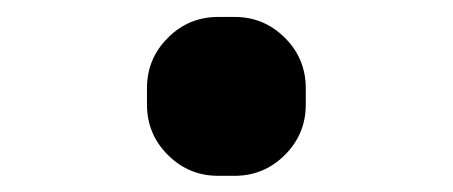

<svg xmlns="http://www.w3.org/2000/svg" viewBox="-20 -405 540 229"><path d="M259.8 -384.8Q294.9 -384.8 319.8 -359.9Q344.7 -335 344.7 -299.8V-280.3Q344.7 -245.1 319.8 -220.2Q294.9 -195.3 259.8 -195.3H240.2Q205.1 -195.3 180.2 -220.2Q155.3 -245.1 155.3 -280.3V-299.8Q155.3 -335 180.2 -359.9Q205.1 -384.8 240.2 -384.8Z"/></svg>

Font: Rounded-X Mgen+ 2m bold
Style: Bold
Weight: 700
Designer: [Source Han Sans]
Ryoko NISHIZUKA  (kana & ideographs); Paul D. Hunt (Latin, Greek & Cyrillic); Wenlong ZHANG  (bopomofo
Version: Version 1.059.20150602